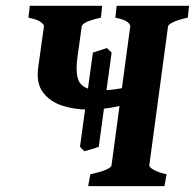

<svg xmlns="http://www.w3.org/2000/svg" viewBox="-20 -635 665 655"><path d="M377.9 -615.2H625L620.6 -574.7Q590.3 -568.4 572.3 -560.1Q554.2 -551.8 553.2 -544.9L489.3 -70.8Q488.8 -64.9 503.4 -56.2Q518.1 -47.4 548.3 -40.5L541 0H280.8L288.1 -40.5Q325.7 -48.8 342.5 -56.4Q359.4 -64 360.4 -70.8L424.3 -544.9Q425.3 -550.8 415.3 -559.6Q405.3 -568.4 373.5 -574.7ZM81.5 -615.2H328.6L324.2 -574.7Q261.7 -561 258.8 -544.9L244.6 -442.9Q234.9 -372.6 254.6 -349.6Q274.4 -326.7 320.3 -326.7Q388.2 -326.7 461.4 -352.1L456.1 -293.5Q421.9 -280.3 375.5 -270.8Q329.1 -261.2 279.8 -261.2Q234.9 -261.2 193.1 -274.4Q151.4 -287.6 127.2 -319.1Q103 -350.6 110.4 -405.3L129.9 -544.9Q130.9 -550.8 119.4 -559.6Q107.9 -568.4 77.1 -574.7ZM296.9 -455.6 344.7 -471.2 360.8 -455.6 316.9 -134.3Q309.1 -130.9 292.5 -126Q275.9 -121.1 267.6 -119.1L252.9 -134.3Z"/></svg>

Font: Gentium Book Plus
Style: Bold Italic
Weight: 700
Italic angle: -8°
Designer: Victor Gaultney, Annie Olsen, Iska Routamaa, Becca Hirsbrunner
Foundry: SIL International
Version: Version 6.101